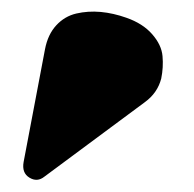

<svg xmlns="http://www.w3.org/2000/svg" viewBox="-20 -175 328 325"><path d="M20 99.1 56.2 -91.8Q61 -116.7 75.2 -132.1Q89.4 -147.5 109.1 -152.1Q128.9 -156.7 150.4 -154.8Q171.9 -152.8 193.8 -145Q221.7 -135.3 237.5 -117.2Q253.4 -99.1 255.1 -80.1Q256.8 -61 252.9 -42Q246.6 -17.6 225.1 -2L55.2 124Q43 133.8 29.8 125.7Q16.6 117.7 20 99.1Z"/></svg>

Font: Pilowlava
Style: Regular
Weight: 400
Designer: Anton Moglia, Jérémy Landes, Maksym Kobuzan (Cyrillic), Velvetyne Type Foundry
Foundry: Anton Moglia, Jérémy Landes, Velvetyne Type Foundry
Version: Version 1.001;hotconv 1.0.109;makeotfexe 2.5.65596